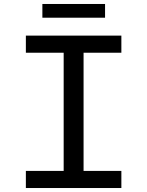

<svg xmlns="http://www.w3.org/2000/svg" viewBox="-20 -945 740 965"><path d="M193 -925V-856H508V-925ZM110 -86V0H590V-86H400V-680H590V-766H110V-680H300V-86Z"/></svg>

Font: Kawkab Mono Light
Style: Bold
Weight: 400
Monospace: yes
Designer: Abdullah Arif
Foundry: Abdullah Arif
Version: Version 1.000;PS 000.500;hotconv 1.0.88;makeotf.lib2.5.64775